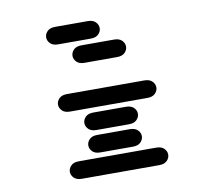

<svg xmlns="http://www.w3.org/2000/svg" viewBox="-89 -965 1178 1055"><g transform="rotate(-10 500.0 -437.0)"><path d="M284.2 -13.7Q254.9 -13.7 240.2 -28.8Q225.6 -43.9 225.6 -62.5Q225.6 -81.1 240.2 -96.2Q254.9 -111.3 284.2 -111.3H715.8Q745.1 -111.3 759.8 -96.2Q774.4 -81.1 774.4 -62.5Q774.4 -43.9 759.8 -28.8Q745.1 -13.7 715.8 -13.7ZM409.2 -138.7Q379.9 -138.7 365.2 -153.8Q350.6 -168.9 350.6 -187.5Q350.6 -206.1 365.2 -221.2Q379.9 -236.3 409.2 -236.3H590.8Q620.1 -236.3 634.8 -221.2Q649.4 -206.1 649.4 -187.5Q649.4 -168.9 634.8 -153.8Q620.1 -138.7 590.8 -138.7ZM409.2 -263.7Q379.9 -263.7 365.2 -278.8Q350.6 -293.9 350.6 -312.5Q350.6 -331.1 365.2 -346.2Q379.9 -361.3 409.2 -361.3H590.8Q620.1 -361.3 634.8 -346.2Q649.4 -331.1 649.4 -312.5Q649.4 -293.9 634.8 -278.8Q620.1 -263.7 590.8 -263.7ZM284.2 -388.7Q254.9 -388.7 240.2 -403.8Q225.6 -418.9 225.6 -437.5Q225.6 -456.1 240.2 -471.2Q254.9 -486.3 284.2 -486.3H715.8Q745.1 -486.3 759.8 -471.2Q774.4 -456.1 774.4 -437.5Q774.4 -418.9 759.8 -403.8Q745.1 -388.7 715.8 -388.7ZM409.2 -638.7Q379.9 -638.7 365.2 -653.8Q350.6 -668.9 350.6 -687.5Q350.6 -706.1 365.2 -721.2Q379.9 -736.3 409.2 -736.3H590.8Q620.1 -736.3 634.8 -721.2Q649.4 -706.1 649.4 -687.5Q649.4 -668.9 634.8 -653.8Q620.1 -638.7 590.8 -638.7ZM284.2 -763.7Q254.9 -763.7 240.2 -778.8Q225.6 -793.9 225.6 -812.5Q225.6 -831.1 240.2 -846.2Q254.9 -861.3 284.2 -861.3H465.8Q495.1 -861.3 509.8 -846.2Q524.4 -831.1 524.4 -812.5Q524.4 -793.9 509.8 -778.8Q495.1 -763.7 465.8 -763.7Z"/></g></svg>

Font: Sixtyfour Normal
Style: Regular
Weight: 400
Monospace: yes
Designer: Jens Kutilek
Foundry: Jens Kutilek
Version: Version 2.000